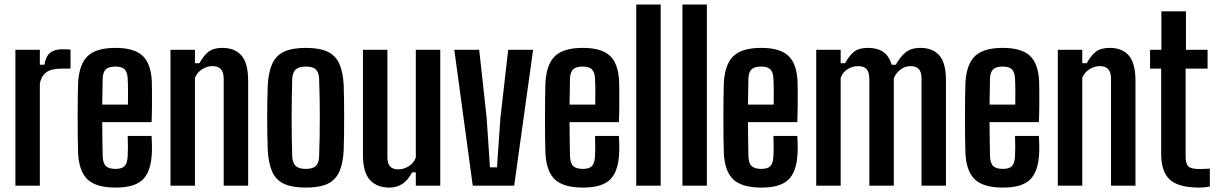

<svg xmlns="http://www.w3.org/2000/svg" viewBox="-20 -820 5374 848"><path d="M48 0V-600H156V-534H176Q182.5 -572.5 202.2 -587.5Q222 -602.5 254.5 -602.5Q265 -602.5 275.2 -602Q285.5 -601.5 291.5 -601V-517H255.5Q206 -517 184.2 -500.5Q162.5 -484 156 -451.5V0Z M491 8.5Q406 8.5 367.8 -26.5Q329.5 -61.5 325 -141.5Q324 -170 323.5 -211.2Q323 -252.5 323 -297.8Q323 -343 323.5 -385Q324 -427 325 -457Q330.5 -538.5 368.5 -573.5Q406.5 -608.5 490 -608.5Q572 -608.5 609.2 -574.2Q646.5 -540 650.5 -461.5Q651 -448 651.2 -419.2Q651.5 -390.5 651.2 -353.8Q651 -317 649.5 -280.5H431.5Q431.5 -244 432.2 -206.8Q433 -169.5 433.5 -130.5Q434.5 -99 447.8 -86.5Q461 -74 490.5 -74Q518.5 -74 530.5 -86.5Q542.5 -99 544 -130.5Q545 -145.5 545 -168.5Q545 -191.5 544 -219.5H649.5Q650.5 -206 651 -182.8Q651.5 -159.5 650.5 -141.5Q646.5 -61.5 610.2 -26.5Q574 8.5 491 8.5ZM431.5 -358H545Q545.5 -382.5 545.5 -406Q545.5 -429.5 545 -447.2Q544.5 -465 544 -473Q542.5 -501.5 530.2 -513.8Q518 -526 490 -526Q460.5 -526 447.5 -513.8Q434.5 -501.5 433.5 -473Q433 -442.5 432.5 -414Q432 -385.5 431.5 -358Z M733 0V-600H841V-541H861Q878.5 -573.5 900.2 -591Q922 -608.5 962 -608.5Q1017 -608.5 1046.2 -575.2Q1075.5 -542 1076 -464.5V0H968V-473.5Q967.5 -502 955.2 -515Q943 -528 918 -528Q895 -528 872.8 -514.2Q850.5 -500.5 841 -476V0Z M1330.5 8.5Q1270.5 8.5 1234.8 -8Q1199 -24.5 1182.5 -61Q1166 -97.5 1162.5 -157Q1161.5 -185.5 1160.8 -222.5Q1160 -259.5 1160 -299Q1160 -338.5 1160.8 -376Q1161.5 -413.5 1162.5 -443.5Q1166 -502.5 1182.5 -538.8Q1199 -575 1234.8 -591.8Q1270.5 -608.5 1330.5 -608.5Q1391.5 -608.5 1426.8 -591.8Q1462 -575 1478.5 -538.8Q1495 -502.5 1498 -443.5Q1499 -414.5 1499.5 -377.8Q1500 -341 1500 -301.2Q1500 -261.5 1499.5 -224.2Q1499 -187 1498 -157Q1495 -98 1478.5 -61.5Q1462 -25 1426.8 -8.2Q1391.5 8.5 1330.5 8.5ZM1330.5 -74Q1362 -74 1375.5 -87.5Q1389 -101 1389.5 -131Q1391 -175 1391.8 -217Q1392.5 -259 1392.5 -300.5Q1392.5 -342 1391.8 -383.8Q1391 -425.5 1389.5 -469.5Q1389 -499 1375.8 -512.5Q1362.5 -526 1330.5 -526Q1299.5 -526 1285.5 -512.5Q1271.5 -499 1270.5 -469.5Q1269.5 -425.5 1268.8 -383.5Q1268 -341.5 1268 -300Q1268 -258.5 1268.8 -216.5Q1269.5 -174.5 1270.5 -131Q1271.5 -101 1285.5 -87.5Q1299.5 -74 1330.5 -74Z M1699.5 8.5Q1645 8.5 1614 -25Q1583 -58.5 1583 -135.5V-600H1691V-126.5Q1691 -98 1702.8 -85Q1714.5 -72 1739.5 -72Q1763 -72 1785.2 -85.8Q1807.5 -99.5 1816.5 -124V-600H1924.5V0H1816.5V-59H1800.5Q1781.5 -24 1757.2 -7.8Q1733 8.5 1699.5 8.5Z M2068 0 1986.5 -600H2096.5L2129.5 -298L2144 -81H2175L2190 -298L2224.5 -600H2334.5L2251 0Z M2555 8.5Q2470 8.5 2431.8 -26.5Q2393.5 -61.5 2389 -141.5Q2388 -170 2387.5 -211.2Q2387 -252.5 2387 -297.8Q2387 -343 2387.5 -385Q2388 -427 2389 -457Q2394.5 -538.5 2432.5 -573.5Q2470.5 -608.5 2554 -608.5Q2636 -608.5 2673.2 -574.2Q2710.5 -540 2714.5 -461.5Q2715 -448 2715.2 -419.2Q2715.5 -390.5 2715.2 -353.8Q2715 -317 2713.5 -280.5H2495.5Q2495.5 -244 2496.2 -206.8Q2497 -169.5 2497.5 -130.5Q2498.5 -99 2511.8 -86.5Q2525 -74 2554.5 -74Q2582.5 -74 2594.5 -86.5Q2606.5 -99 2608 -130.5Q2609 -145.5 2609 -168.5Q2609 -191.5 2608 -219.5H2713.5Q2714.5 -206 2715 -182.8Q2715.5 -159.5 2714.5 -141.5Q2710.5 -61.5 2674.2 -26.5Q2638 8.5 2555 8.5ZM2495.5 -358H2609Q2609.5 -382.5 2609.5 -406Q2609.5 -429.5 2609 -447.2Q2608.5 -465 2608 -473Q2606.5 -501.5 2594.2 -513.8Q2582 -526 2554 -526Q2524.5 -526 2511.5 -513.8Q2498.5 -501.5 2497.5 -473Q2497 -442.5 2496.5 -414Q2496 -385.5 2495.5 -358Z M2790 0V-800H2898V0Z M2994 0V-800H3102V0Z M3343 8.5Q3258 8.5 3219.8 -26.5Q3181.5 -61.5 3177 -141.5Q3176 -170 3175.5 -211.2Q3175 -252.5 3175 -297.8Q3175 -343 3175.5 -385Q3176 -427 3177 -457Q3182.5 -538.5 3220.5 -573.5Q3258.5 -608.5 3342 -608.5Q3424 -608.5 3461.2 -574.2Q3498.5 -540 3502.5 -461.5Q3503 -448 3503.2 -419.2Q3503.5 -390.5 3503.2 -353.8Q3503 -317 3501.5 -280.5H3283.5Q3283.5 -244 3284.2 -206.8Q3285 -169.5 3285.5 -130.5Q3286.5 -99 3299.8 -86.5Q3313 -74 3342.5 -74Q3370.5 -74 3382.5 -86.5Q3394.5 -99 3396 -130.5Q3397 -145.5 3397 -168.5Q3397 -191.5 3396 -219.5H3501.5Q3502.5 -206 3503 -182.8Q3503.5 -159.5 3502.5 -141.5Q3498.5 -61.5 3462.2 -26.5Q3426 8.5 3343 8.5ZM3283.5 -358H3397Q3397.5 -382.5 3397.5 -406Q3397.5 -429.5 3397 -447.2Q3396.5 -465 3396 -473Q3394.5 -501.5 3382.2 -513.8Q3370 -526 3342 -526Q3312.5 -526 3299.5 -513.8Q3286.5 -501.5 3285.5 -473Q3285 -442.5 3284.5 -414Q3284 -385.5 3283.5 -358Z M3585 0V-600H3693V-541H3712.5Q3730.5 -574 3751.8 -591.2Q3773 -608.5 3814 -608.5Q3854.5 -608.5 3880.5 -591Q3906.5 -573.5 3918 -534H3936.5Q3954.5 -567.5 3979 -588Q4003.5 -608.5 4045 -608.5Q4099.5 -608.5 4128.8 -575.2Q4158 -542 4158 -464.5V0H4050V-473.5Q4050 -502 4038 -515Q4026 -528 4001 -528Q3978 -528 3957.8 -513.2Q3937.5 -498.5 3927.5 -474V0H3819.5V-473.5Q3819 -502 3807 -515Q3795 -528 3770 -528Q3746 -528 3724.2 -515Q3702.5 -502 3693 -476V0Z M4410 8.5Q4325 8.5 4286.8 -26.5Q4248.5 -61.5 4244 -141.5Q4243 -170 4242.5 -211.2Q4242 -252.5 4242 -297.8Q4242 -343 4242.5 -385Q4243 -427 4244 -457Q4249.5 -538.5 4287.5 -573.5Q4325.5 -608.5 4409 -608.5Q4491 -608.5 4528.2 -574.2Q4565.5 -540 4569.5 -461.5Q4570 -448 4570.2 -419.2Q4570.5 -390.5 4570.2 -353.8Q4570 -317 4568.5 -280.5H4350.5Q4350.5 -244 4351.2 -206.8Q4352 -169.5 4352.5 -130.5Q4353.5 -99 4366.8 -86.5Q4380 -74 4409.5 -74Q4437.5 -74 4449.5 -86.5Q4461.5 -99 4463 -130.5Q4464 -145.5 4464 -168.5Q4464 -191.5 4463 -219.5H4568.5Q4569.5 -206 4570 -182.8Q4570.5 -159.5 4569.5 -141.5Q4565.5 -61.5 4529.2 -26.5Q4493 8.5 4410 8.5ZM4350.5 -358H4464Q4464.5 -382.5 4464.5 -406Q4464.5 -429.5 4464 -447.2Q4463.5 -465 4463 -473Q4461.5 -501.5 4449.2 -513.8Q4437 -526 4409 -526Q4379.5 -526 4366.5 -513.8Q4353.5 -501.5 4352.5 -473Q4352 -442.5 4351.5 -414Q4351 -385.5 4350.5 -358Z M4652 0V-600H4760V-541H4780Q4797.5 -573.5 4819.2 -591Q4841 -608.5 4881 -608.5Q4936 -608.5 4965.2 -575.2Q4994.5 -542 4995 -464.5V0H4887V-473.5Q4886.5 -502 4874.2 -515Q4862 -528 4837 -528Q4814 -528 4791.8 -514.2Q4769.5 -500.5 4760 -476V0Z M5277 8.5Q5185 8.5 5146.8 -26.5Q5108.5 -61.5 5108.5 -141.5V-517H5059.5V-600H5109.5V-770H5218V-600H5313.5V-517H5216.5V-129.5Q5216.5 -98 5227.8 -85.8Q5239 -73.5 5277.5 -73.5Q5290.5 -73.5 5300.5 -74Q5310.5 -74.5 5323.5 -75.5V3.5Q5313 6 5301.2 7.2Q5289.5 8.5 5277 8.5Z"/></svg>

Font: Big Shoulders Display Thin
Style: Bold
Weight: 700
Version: Version 2.002